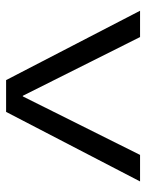

<svg xmlns="http://www.w3.org/2000/svg" viewBox="57 -828 490 645"><g transform="rotate(-90 302.5 -505.0)"><path d="M16 -280 249.6 -730H356.4L589.4 -280H501L303.7 -673.9H301.7L105.1 -280Z"/></g></svg>

Font: M PLUS 1 Thin
Style: Regular
Weight: 100
Designer: Coji Morishita
Foundry: UNDERFOREST DESIGN
Version: Version 1.001